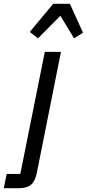

<svg xmlns="http://www.w3.org/2000/svg" viewBox="-102 -791 457 1011"><path d="M-67 125H5L134 -518H219L92 119Q83 163 61.5 181.5Q40 200 -3 200H-82ZM55 -623 178 -771H266L335 -619L288 -589L216 -708L98 -589Z"/></svg>

Font: IBM Plex Sans Cond Text
Style: Italic
Weight: 450
Width: 3
Italic angle: -11°
Designer: Mike Abbink, Paul van der Laan, Pieter van Rosmalen
Foundry: Bold Monday
Version: Version 1.3